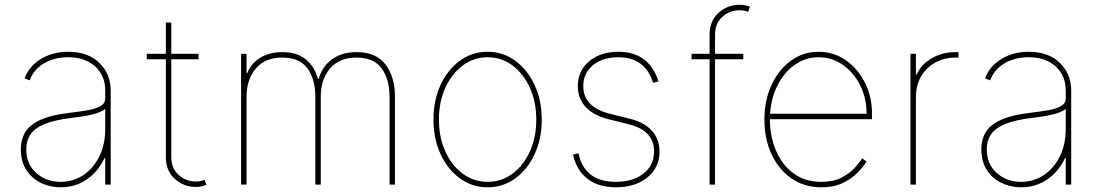

<svg xmlns="http://www.w3.org/2000/svg" viewBox="-20 -770 4588 801"><path d="M233 11.4Q188.2 11.4 150.4 -7.1Q112.6 -25.6 89.7 -61.1Q66.8 -96.6 66.8 -147.7Q66.8 -184.7 83.3 -215.4Q99.8 -246.1 144.4 -267.9Q188.9 -289.8 272.7 -299.7Q310.4 -304 343.8 -309.7Q377.1 -315.3 398.1 -326.7Q419 -338.1 419 -359.4V-392Q419 -454.9 376.8 -493.1Q334.5 -531.2 264.2 -531.2Q206.7 -531.2 163.7 -505.9Q120.7 -480.5 103.7 -434.7L82.4 -443.2Q101.6 -494.3 150.9 -524.1Q200.3 -554 264.2 -554Q347.3 -554 394.5 -507.6Q441.8 -461.3 441.8 -392V0H419V-110.8H416.2Q390.6 -55.4 342.7 -22Q294.7 11.4 233 11.4ZM233 -11.4Q284.8 -11.4 327.1 -39.2Q369.3 -67.1 394.2 -117Q419 -166.9 419 -233V-315.3Q398.8 -300.4 363.5 -292.1Q328.1 -283.7 281.2 -278.4Q208.1 -269.9 166.2 -252.5Q124.3 -235.1 106.9 -208.8Q89.5 -182.5 89.5 -147.7Q89.5 -85.9 130.9 -48.7Q172.2 -11.4 233 -11.4Z M808.2 -545.5V-522.7H694.6V-115.1Q694.6 -67.5 725.3 -40.1Q756 -12.8 796.9 -12.8Q814.6 -12.8 833.8 -19.9L840.9 1.4Q830.3 5.3 820 7.6Q809.7 9.9 796.9 9.9Q746.4 9.9 709.2 -23.8Q671.9 -57.5 671.9 -115.1V-522.7H592.3V-545.5H671.9V-676.1H694.6V-545.5Z M985.8 0V-545.5H1008.5V-464.5H1011.4Q1026.3 -504.3 1064.8 -528.4Q1103.3 -552.6 1157.7 -552.6Q1219.5 -552.6 1256.2 -522Q1293 -491.5 1306.8 -440.3H1309.7Q1323.2 -491.5 1364.3 -522Q1405.5 -552.6 1467.3 -552.6Q1549.4 -552.6 1588.6 -500.5Q1627.8 -448.5 1627.8 -366.5V0H1605.1V-366.5Q1605.1 -438.9 1572.4 -484.4Q1539.8 -529.8 1467.3 -529.8Q1394.9 -529.8 1356.5 -483.8Q1318.2 -437.9 1318.2 -366.5V0H1295.5V-366.5Q1295.5 -438.9 1262.8 -484.4Q1230.1 -529.8 1157.7 -529.8Q1085.2 -529.8 1046.9 -483.8Q1008.5 -437.9 1008.5 -366.5V0Z M2014.2 11.4Q1949.9 11.4 1898.8 -25.7Q1847.7 -62.9 1818 -127Q1788.4 -191.1 1788.4 -271.3Q1788.4 -351.9 1818 -415.8Q1847.7 -479.8 1898.8 -516.9Q1949.9 -554 2014.2 -554Q2078.5 -554 2129.4 -516.7Q2180.4 -479.4 2210.2 -415.5Q2240.1 -351.6 2240.1 -271.3Q2240.1 -191.1 2210.4 -127Q2180.8 -62.9 2129.6 -25.7Q2078.5 11.4 2014.2 11.4ZM2014.2 -11.4Q2072.1 -11.4 2118.1 -45.5Q2164.1 -79.5 2190.7 -138.5Q2217.3 -197.4 2217.3 -271.3Q2217.3 -345.2 2190.5 -403.9Q2163.7 -462.7 2117.9 -497Q2072.1 -531.2 2014.2 -531.2Q1956.7 -531.2 1910.7 -497Q1864.7 -462.7 1837.9 -403.9Q1811.1 -345.2 1811.1 -271.3Q1811.1 -197.4 1837.7 -138.5Q1864.3 -79.5 1910.3 -45.5Q1956.3 -11.4 2014.2 -11.4Z M2727.3 -430.4 2704.5 -424.7Q2671.2 -531.2 2559.7 -531.2Q2494.3 -531.2 2453.8 -498Q2413.4 -464.8 2413.4 -410.5Q2413.4 -323.2 2524.1 -295.5L2609.4 -274.1Q2669.4 -259.2 2700.5 -223.7Q2731.5 -188.2 2731.5 -137.8Q2731.5 -71 2680.8 -29.8Q2630 11.4 2549.7 11.4Q2476.9 11.4 2430.8 -24.1Q2384.6 -59.7 2370.7 -125L2393.5 -130.7Q2418 -11.4 2549.7 -11.4Q2620.7 -11.4 2664.8 -46.2Q2708.8 -81 2708.8 -137.8Q2708.8 -225.1 2603.7 -251.4L2518.5 -272.7Q2455.6 -288.4 2423.1 -323.9Q2390.6 -359.4 2390.6 -410.5Q2390.6 -474.8 2437.9 -514.4Q2485.1 -554 2559.7 -554Q2687.1 -554 2727.3 -430.4Z M3081 -545.5V-522.7H2963.1V0H2940.3V-522.7H2865.1V-545.5H2940.3V-625Q2940.3 -682.5 2977.6 -716.3Q3014.9 -750 3065.3 -750Q3078.1 -750 3088.4 -747.9Q3098.7 -745.7 3108.7 -742.2L3101.6 -720.9Q3092.7 -723.7 3084.2 -725.5Q3075.6 -727.3 3065.3 -727.3Q3024.5 -727.3 2993.8 -699.9Q2963.1 -672.6 2963.1 -625V-545.5Z M3406.2 11.4Q3334.9 11.4 3281.4 -25.9Q3228 -63.2 3198.5 -127.1Q3169 -191.1 3169 -271.3Q3169 -351.6 3198.7 -415.5Q3228.3 -479.4 3279.5 -516.7Q3330.6 -554 3394.9 -554Q3458.5 -554 3508.9 -518.6Q3559.3 -483.3 3588.6 -424.7Q3617.9 -366.1 3617.9 -295.5V-272.7H3191.8Q3192.1 -201.3 3217.2 -142Q3242.2 -82.7 3290 -47.1Q3337.7 -11.4 3406.2 -11.4Q3456.7 -11.4 3490.9 -29.1Q3525.2 -46.9 3546 -70Q3566.8 -93 3576.7 -109.4L3595.2 -96.6Q3583.1 -76 3558.9 -50.8Q3534.8 -25.6 3497.2 -7.1Q3459.5 11.4 3406.2 11.4ZM3192.5 -295.5H3595.2Q3595.2 -361.2 3568.2 -414.6Q3541.2 -468 3495.7 -499.6Q3450.3 -531.2 3394.9 -531.2Q3341.3 -531.2 3297.1 -500.5Q3252.8 -469.8 3225.1 -416.5Q3197.4 -363.3 3192.5 -295.5Z M3778.4 0V-545.5H3801.1V-458.8H3804Q3823.2 -501.4 3867 -527Q3910.9 -552.6 3967.3 -552.6H3978.7V-529.8H3967.3Q3919 -529.8 3881.6 -508.9Q3844.1 -487.9 3822.6 -451Q3801.1 -414.1 3801.1 -366.5V0Z M4240.1 11.4Q4195.3 11.4 4157.5 -7.1Q4119.7 -25.6 4096.8 -61.1Q4073.9 -96.6 4073.9 -147.7Q4073.9 -184.7 4090.4 -215.4Q4106.9 -246.1 4151.5 -267.9Q4196 -289.8 4279.8 -299.7Q4317.5 -304 4350.9 -309.7Q4384.2 -315.3 4405.2 -326.7Q4426.1 -338.1 4426.1 -359.4V-392Q4426.1 -454.9 4383.9 -493.1Q4341.6 -531.2 4271.3 -531.2Q4213.8 -531.2 4170.8 -505.9Q4127.8 -480.5 4110.8 -434.7L4089.5 -443.2Q4108.7 -494.3 4158 -524.1Q4207.4 -554 4271.3 -554Q4354.4 -554 4401.6 -507.6Q4448.9 -461.3 4448.9 -392V0H4426.1V-110.8H4423.3Q4397.7 -55.4 4349.8 -22Q4301.8 11.4 4240.1 11.4ZM4240.1 -11.4Q4291.9 -11.4 4334.2 -39.2Q4376.4 -67.1 4401.3 -117Q4426.1 -166.9 4426.1 -233V-315.3Q4405.9 -300.4 4370.6 -292.1Q4335.2 -283.7 4288.4 -278.4Q4215.2 -269.9 4173.3 -252.5Q4131.4 -235.1 4114 -208.8Q4096.6 -182.5 4096.6 -147.7Q4096.6 -85.9 4138 -48.7Q4179.3 -11.4 4240.1 -11.4Z"/></svg>

Font: Inter Thin BETA
Style: Regular
Weight: 100
Designer: Rasmus Andersson
Foundry: rsms
Version: Version 3.011;git-f93a4a705